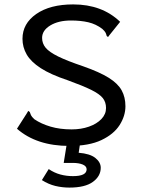

<svg xmlns="http://www.w3.org/2000/svg" viewBox="-20 -652 640 871"><path d="M295 10Q146 10 57 -68L103 -140L108 -149L115 -144Q117 -137 120.5 -129.5Q124 -122 136 -111Q167 -90 209.5 -77.5Q252 -65 305 -65Q348 -65 383.5 -77.5Q419 -90 440 -112Q461 -134 461 -162Q461 -189 446 -207.5Q431 -226 393.5 -244.5Q356 -263 287 -288Q209 -314 164.5 -343Q120 -372 101 -405Q82 -438 82 -476Q82 -545 144.5 -588.5Q207 -632 312 -632Q443 -632 525 -553L476 -492L470 -484L464 -489Q462 -497 459 -503.5Q456 -510 444 -521Q415 -543 380.5 -551Q346 -559 302 -559Q245 -559 208 -536.5Q171 -514 171 -480Q171 -455 187 -435.5Q203 -416 243.5 -396Q284 -376 358 -351Q432 -325 473.5 -299Q515 -273 532 -242Q549 -211 549 -170Q549 -126 522.5 -84.5Q496 -43 440 -16.5Q384 10 295 10ZM295 199Q262 199 231 191.5Q200 184 170 165L201 115Q226 132 253.5 139.5Q281 147 311 147Q373 147 373 116Q373 102 355.5 94.5Q338 87 309 87H269L283 0H343L337 41Q388 45 412.5 64.5Q437 84 437 109Q437 147 401.5 173Q366 199 295 199Z"/></svg>

Font: Inconsolata Expanded Medium
Style: Regular
Weight: 500
Width: 7
Monospace: yes
Designer: Raph Levien, Cyreal, Brenton Simpson
Foundry: Raph Levien, Cyreal, Google
Version: Version 3.001; ttfautohint (v1.8.2.53-6de2)